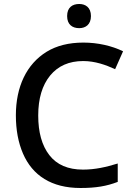

<svg xmlns="http://www.w3.org/2000/svg" viewBox="-20 -939 673 969"><path d="M379.9 -918.9C345.2 -918.9 318.8 -901.4 318.8 -857.9C318.8 -814.9 345.2 -796.9 379.9 -796.9C411.6 -796.9 439 -814.9 439 -857.9C439 -901.4 411.6 -918.9 379.9 -918.9ZM399.9 -630.9C460 -630.9 514.2 -611.3 561 -589.8L601.1 -680.2C543.9 -708 473.1 -724.1 400.9 -724.1C327.6 -724.1 265.6 -708.5 215.3 -677.7C113.8 -615.2 60.1 -501 60.1 -356.9C60.1 -283.2 72.3 -218.8 96.2 -163.6C144 -53.7 239.3 9.8 386.2 9.8C464.4 9.8 518.1 0.5 574.2 -21V-113.8C515.1 -95.7 460 -83 398.9 -83C323.2 -83 266.6 -107.4 229 -156.2C191.4 -204.6 172.9 -271.5 172.9 -356C172.9 -441.4 192.9 -508.3 232.9 -557.6C272.9 -606.4 328.6 -630.9 399.9 -630.9Z"/></svg>

Font: Noto Reveo Sans
Style: Regular
Weight: 500
Designer: Monotype Design Team
Foundry: Monotype Imaging Inc.
Version: Version 2.007